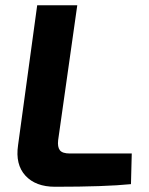

<svg xmlns="http://www.w3.org/2000/svg" viewBox="-20 -710 568 733"><path d="M275 -690 202 -175Q199 -149 208.5 -136.5Q218 -124 247 -124H483L480 -7Q382 3 190 3Q116 3 77 -39.5Q38 -82 49 -156L122 -690Z"/></svg>

Font: Ezarion
Style: Bold Italic
Weight: 700
Italic angle: -8°
Designer: Natanael Gama
Version: Version 1.001;PS 001.001;hotconv 1.0.70;makeotf.lib2.5.58329